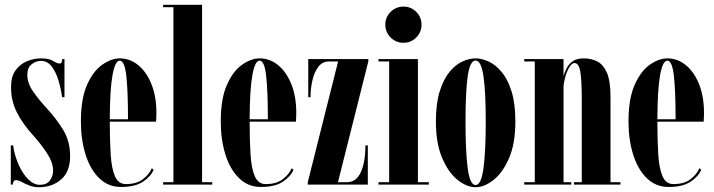

<svg xmlns="http://www.w3.org/2000/svg" viewBox="-20 -770 2978 801"><path d="M143 11Q120.5 11 102.2 3.8Q84 -3.5 70.2 -11Q56.5 -18.5 46.5 -18.5Q35 -18.5 33 0H25V-163.5H35Q38 -138 47.5 -109.2Q57 -80.5 72 -55.5Q87 -30.5 105.8 -14.8Q124.5 1 145.5 1Q175 1 188.2 -17Q201.5 -35 201.5 -59Q201.5 -92.5 175.2 -132Q149 -171.5 118.5 -205Q74 -254 50 -301.8Q26 -349.5 26 -406.5Q26 -450.5 45 -476.8Q64 -503 92.8 -514.8Q121.5 -526.5 151 -526.5Q184.5 -526.5 201.5 -515.8Q218.5 -505 228.5 -505Q235 -505 237 -510.2Q239 -515.5 240 -523.5H249V-364.5H239Q234.5 -399 224 -434Q213.5 -469 195.8 -492.5Q178 -516 151 -516Q130.5 -516 112.2 -502Q94 -488 94 -457.5Q94 -423 117.8 -388.8Q141.5 -354.5 173.5 -320Q215 -275 243.8 -227.8Q272.5 -180.5 272.5 -118.5Q272.5 -54 235.2 -21.5Q198 11 143 11Z M485 10Q431.5 10 394 -26.5Q356.5 -63 337 -125Q317.5 -187 317.5 -263.5Q317.5 -358.5 343.2 -416.2Q369 -474 406.8 -500.2Q444.5 -526.5 479.5 -526.5Q522.5 -526.5 557.2 -497.8Q592 -469 612.2 -418Q632.5 -367 632.5 -299.5Q632.5 -280.5 631 -262.5H438Q438 -183.5 441.8 -125Q445.5 -66.5 459.8 -34.2Q474 -2 505 -2Q550 -2 576.8 -22.8Q603.5 -43.5 613 -68L621 -62Q609 -33.5 576.2 -11.8Q543.5 10 485 10ZM479.5 -517Q460.5 -517 449.5 -457.5Q438.5 -398 438 -272.5H514Q514 -393 506.8 -455Q499.5 -517 479.5 -517Z M660.5 0V-10H703.5V-740H660.5V-750H823V-10H865.5V0Z M1068.5 10Q1015 10 977.5 -26.5Q940 -63 920.5 -125Q901 -187 901 -263.5Q901 -358.5 926.8 -416.2Q952.5 -474 990.2 -500.2Q1028 -526.5 1063 -526.5Q1106 -526.5 1140.8 -497.8Q1175.5 -469 1195.8 -418Q1216 -367 1216 -299.5Q1216 -280.5 1214.5 -262.5H1021.5Q1021.5 -183.5 1025.2 -125Q1029 -66.5 1043.2 -34.2Q1057.5 -2 1088.5 -2Q1133.5 -2 1160.2 -22.8Q1187 -43.5 1196.5 -68L1204.5 -62Q1192.5 -33.5 1159.8 -11.8Q1127 10 1068.5 10ZM1063 -517Q1044 -517 1033 -457.5Q1022 -398 1021.5 -272.5H1097.5Q1097.5 -393 1090.2 -455Q1083 -517 1063 -517Z M1264 0V-10L1390.5 -513.5H1352Q1325 -513.5 1308.2 -491.5Q1291.5 -469.5 1283.5 -435.5Q1275.5 -401.5 1275.5 -364.5H1266V-523.5H1516.5V-513.5L1390 -10H1428Q1466.5 -10 1485.5 -52.2Q1504.5 -94.5 1504.5 -163.5H1514.5V0Z M1663.5 -591.5Q1632 -591.5 1609.8 -613.5Q1587.5 -635.5 1587.5 -667.5Q1587.5 -698.5 1609.8 -720.5Q1632 -742.5 1663.5 -742.5Q1694.5 -742.5 1716.5 -720.5Q1738.5 -698.5 1738.5 -667.5Q1738.5 -635.5 1716.5 -613.5Q1694.5 -591.5 1663.5 -591.5ZM1559 0V-10H1603.5V-513.5H1559V-523.5H1723.5V-10H1769V0Z M1964 11Q1927.5 11 1889.2 -19.2Q1851 -49.5 1824.8 -110.5Q1798.5 -171.5 1798.5 -263.5Q1798.5 -338.5 1814.5 -389.2Q1830.5 -440 1855.5 -470.2Q1880.5 -500.5 1909.2 -513.5Q1938 -526.5 1964 -526.5Q1989.5 -526.5 2018.2 -513.5Q2047 -500.5 2072.5 -470.2Q2098 -440 2114 -389.2Q2130 -338.5 2130 -263.5Q2130 -171.5 2103.8 -110.5Q2077.5 -49.5 2039 -19.2Q2000.5 11 1964 11ZM1964 2Q1987.5 2 1997 -68.2Q2006.5 -138.5 2006.5 -263.5Q2006.5 -386 1997 -451.8Q1987.5 -517.5 1964 -517.5Q1940.5 -517.5 1931.2 -451.8Q1922 -386 1922 -263.5Q1922 -138.5 1931.2 -68.2Q1940.5 2 1964 2Z M2167 0V-10H2211V-513.5H2167V-523.5H2331V-452.5Q2335.5 -469 2344.2 -486Q2353 -503 2369.8 -514.8Q2386.5 -526.5 2415.5 -526.5Q2446 -526.5 2471.2 -514Q2496.5 -501.5 2511.8 -466.8Q2527 -432 2527 -365V-10H2568.5V0H2374.5V-10H2407V-359Q2407 -434 2401 -470.5Q2395 -507 2377 -507Q2366 -507 2355.8 -490.5Q2345.5 -474 2338.8 -451Q2332 -428 2331 -408.5V-10H2363.5V0Z M2769.5 10Q2716 10 2678.5 -26.5Q2641 -63 2621.5 -125Q2602 -187 2602 -263.5Q2602 -358.5 2627.8 -416.2Q2653.5 -474 2691.2 -500.2Q2729 -526.5 2764 -526.5Q2807 -526.5 2841.8 -497.8Q2876.5 -469 2896.8 -418Q2917 -367 2917 -299.5Q2917 -280.5 2915.5 -262.5H2722.5Q2722.5 -183.5 2726.2 -125Q2730 -66.5 2744.2 -34.2Q2758.5 -2 2789.5 -2Q2834.5 -2 2861.2 -22.8Q2888 -43.5 2897.5 -68L2905.5 -62Q2893.5 -33.5 2860.8 -11.8Q2828 10 2769.5 10ZM2764 -517Q2745 -517 2734 -457.5Q2723 -398 2722.5 -272.5H2798.5Q2798.5 -393 2791.2 -455Q2784 -517 2764 -517Z"/></svg>

Font: Imbue 100pt
Style: Bold
Weight: 700
Designer: Tyler Finck
Foundry: Etcetera Type Company
Version: Version 1.102; ttfautohint (v1.8.3)